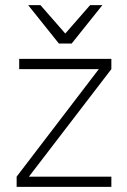

<svg xmlns="http://www.w3.org/2000/svg" viewBox="-20 -730 495 750"><path d="M55 -500H415V-460L93 -40H415V0H45V-40L366 -460H55ZM90 -710H138L235 -599L332 -710H380L260 -560H210Z"/></svg>

Font: PT Root UI Web Light
Style: Regular
Weight: 300
Designer: Vitaly Kuzmin
Foundry: ParaType Ltd.
Version: Version 1.000W